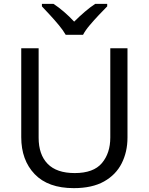

<svg xmlns="http://www.w3.org/2000/svg" viewBox="-20 -964 771 994"><path d="M640 -252Q640 -178 610 -118.5Q580 -59 518.5 -24.5Q457 10 362 10Q229 10 159.5 -62.5Q90 -135 90 -254V-714H180V-251Q180 -164 226.5 -116Q273 -68 367 -68Q464 -68 507.5 -119.5Q551 -171 551 -252V-714H640ZM320 -784Q307 -807 285 -833.5Q263 -860 239 -886Q215 -912 197 -931V-944H257Q283 -927 311 -903Q339 -879 364 -852Q391 -879 419 -903Q447 -927 473 -944H535V-931Q516 -912 491.5 -886Q467 -860 444.5 -833.5Q422 -807 410 -784Z"/></svg>

Font: Go Noto Current
Style: Regular
Weight: 400
Designer: Monotype Design Team
Foundry: Monotype Imaging Inc.
Version: Version 2.007; ttfautohint (v1.8) -l 8 -r 50 -G 200 -x 14 -D